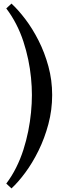

<svg xmlns="http://www.w3.org/2000/svg" viewBox="-20 -780 342 1071"><path d="M44 271 15 244Q46 203 70 155Q94 107 110.5 55.5Q127 4 137.5 -48.5Q148 -101 153 -152.5Q158 -204 158 -250Q158 -296 153 -346.5Q148 -397 137.5 -447.5Q127 -498 110.5 -548.5Q94 -599 70 -645.5Q46 -692 15 -733L44 -760Q81 -726 121 -673.5Q161 -621 195 -554Q229 -487 250 -410Q271 -333 271 -250Q271 -167 250 -88Q229 -9 195 60Q161 129 121 183Q81 237 44 271Z"/></svg>

Font: Lora Medium
Style: Regular
Weight: 500
Designer: Olga Karpushina, Alexei Vanyashin (Cyrillic)
Foundry: Cyreal
Version: Version 3.004